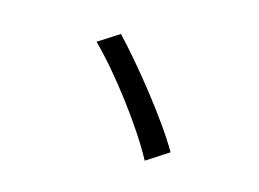

<svg xmlns="http://www.w3.org/2000/svg" viewBox="-80 -774 1161 860"><g transform="rotate(20 500.0 -343.5)"><path d="M369 -592 278 -522C407 -415 578 -225 663 -95L759 -170C671 -296 481 -493 369 -592Z"/></g></svg>

Font: Spoqa Han Sans Neo Medium
Style: Regular
Weight: 500
Designer: [Spoqa Han Sans Neo] Dong-huui Kim  Younghwa Kang  Yujin Lee  [Noto Sans] Ryoko NISHIZUKA  (kana & ideographs); Paul D. 
Foundry: Spoqa (http://www.spoqa-han-sans.com)
Version: Version 1.000